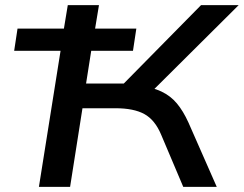

<svg xmlns="http://www.w3.org/2000/svg" viewBox="-20 -725 946 745"><path d="M131 0 215 -528H35L48 -614H228L243 -705H364L349 -614H509L496 -528H334L314 -401H481L424 -364L760 -705H906L550 -351L518 -393Q570 -387 606 -370Q642 -353 666.5 -323.5Q691 -294 711 -250L821 0H691L605 -203Q581 -260 540 -282.5Q499 -305 428 -305H300L252 0Z"/></svg>

Font: Nunito Sans 10pt Expanded SemiBold
Style: Italic
Weight: 600
Width: 7
Italic angle: -9°
Designer: Vernon Adams
Foundry: Vernon Adams
Version: Version 3.101;gftools[0.9.27]